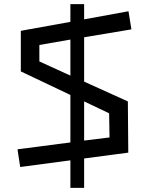

<svg xmlns="http://www.w3.org/2000/svg" viewBox="-20 -782 716 922"><path d="M384 120H318V-12L77 20L64 -65L318 -98V-326L80 -439V-634L318 -677V-762H384V-689L597 -728L611 -641L384 -603V-390L594 -295L596 -49L384 -21ZM169 -566V-487L318 -419V-592ZM384 -295V-107L506 -122L504 -238Z"/></svg>

Font: Stick
Style: Regular
Weight: 400
Designer: Fontworks Inc.
Foundry: Fontworks Inc.
Version: Version 1.100